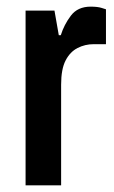

<svg xmlns="http://www.w3.org/2000/svg" viewBox="-20 -558 343 578"><path d="M57 0V-526H144L157 -452H163Q173 -484 193.5 -511Q214 -538 253 -538Q274 -538 286.5 -534Q299 -530 299 -530V-425H262Q236 -425 213.5 -413.5Q191 -402 177.5 -376Q164 -350 164 -303V0Z"/></svg>

Font: Archivo Narrow SemiBold
Style: Regular
Weight: 600
Designer: Hector Gatti
Foundry: Omnibus-Type
Version: Version 3.002